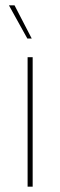

<svg xmlns="http://www.w3.org/2000/svg" viewBox="-20 -700 226 720"><path d="M102.5 0H83.5V-485.5H102.5ZM99 -555.5 34.5 -680H13.5L82.5 -555.5H99Z"/></svg>

Font: Anek Malayalam Thin
Style: Regular
Weight: 250
Version: Version 1.003